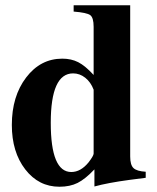

<svg xmlns="http://www.w3.org/2000/svg" viewBox="-20 -696 596 730"><path d="M534 -20 472 -12Q390 -1 339 13V-52Q304 -15 275 -0.5Q246 14 206 14Q127 14 76 -52Q25 -118 25 -221Q25 -330 79.5 -401.5Q134 -473 217 -473Q251 -473 277.5 -459.5Q304 -446 336 -411V-594Q336 -629 323 -638.5Q310 -648 260 -652V-676H475V-101Q475 -69 487.5 -57Q500 -45 534 -43ZM336 -112V-355Q325 -384 304 -400.5Q283 -417 258 -417Q173 -417 173 -229Q173 -42 251 -42Q287 -42 317 -79Q336 -104 336 -112Z"/></svg>

Font: STIX MathJax Main
Style: Bold
Weight: 700
Designer: MicroPress Inc., with final additions and corrections provided by Coen Hoffman, Elsevier (retired)
Version: Version 1.1.1